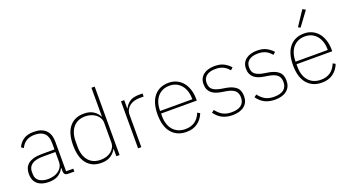

<svg xmlns="http://www.w3.org/2000/svg" viewBox="-54 -1348 3543 1950"><g transform="rotate(-20 1718.0 -373.0)"><path d="M431 0Q390 0 388 -42V-79H384Q366 -40 327 -14Q288 12 222 12Q143 12 100 -26Q57 -64 57 -133Q57 -166 67 -193Q77 -220 100.5 -239.5Q124 -259 161.5 -269.5Q199 -280 254 -280H387V-348Q387 -420 352 -454.5Q317 -489 248 -489Q141 -489 100 -399L75 -416Q96 -463 137 -491.5Q178 -520 249 -520Q334 -520 378 -476.5Q422 -433 422 -352V-31H500V0ZM225 -19Q258 -19 287.5 -27.5Q317 -36 339 -52Q361 -68 374 -92Q387 -116 387 -148V-252H254Q170 -252 132 -223.5Q94 -195 94 -148V-120Q94 -70 130.5 -44.5Q167 -19 225 -19Z M954 -79H951Q934 -43 894 -15.5Q854 12 790 12Q690 12 634.5 -55.5Q579 -123 579 -254Q579 -385 634.5 -452.5Q690 -520 790 -520Q854 -520 894 -493Q934 -466 951 -429H954V-740H989V0H954ZM795 -20Q827 -20 856 -29Q885 -38 906.5 -55Q928 -72 941 -95.5Q954 -119 954 -148V-362Q954 -390 941 -413.5Q928 -437 906.5 -453.5Q885 -470 856 -479.5Q827 -489 795 -489Q710 -489 663.5 -433.5Q617 -378 617 -283V-225Q617 -130 663.5 -75Q710 -20 795 -20Z M1189 0V-508H1224V-419H1228Q1244 -455 1280 -481.5Q1316 -508 1384 -508H1422V-475H1378Q1347 -475 1319 -467Q1291 -459 1270 -443Q1249 -427 1236.5 -403.5Q1224 -380 1224 -349V0Z M1710 12Q1609 12 1550.5 -56Q1492 -124 1492 -254Q1492 -383 1549 -451.5Q1606 -520 1706 -520Q1753 -520 1791.5 -502Q1830 -484 1857.5 -451Q1885 -418 1900 -371.5Q1915 -325 1915 -268V-252H1529V-225Q1529 -178 1541 -140Q1553 -102 1576.5 -75Q1600 -48 1633.5 -33.5Q1667 -19 1710 -19Q1831 -19 1877 -135L1904 -120Q1881 -60 1832 -24Q1783 12 1710 12ZM1706 -489Q1664 -489 1631.5 -474.5Q1599 -460 1576 -433Q1553 -406 1541 -368Q1529 -330 1529 -284V-280H1877V-286Q1877 -332 1864.5 -369.5Q1852 -407 1829.5 -433.5Q1807 -460 1775.5 -474.5Q1744 -489 1706 -489Z M2209 12Q2146 12 2099.5 -11Q2053 -34 2018 -83L2045 -103Q2079 -58 2117.5 -38.5Q2156 -19 2210 -19Q2278 -19 2313 -47Q2348 -75 2348 -128Q2348 -179 2318.5 -204Q2289 -229 2228 -239L2185 -246Q2151 -251 2123.5 -261Q2096 -271 2076.5 -287.5Q2057 -304 2046.5 -328Q2036 -352 2036 -386Q2036 -419 2048.5 -444Q2061 -469 2083.5 -486Q2106 -503 2136.5 -511.5Q2167 -520 2202 -520Q2266 -520 2306 -497.5Q2346 -475 2372 -445L2347 -422Q2336 -435 2322.5 -447Q2309 -459 2292 -468.5Q2275 -478 2252.5 -483.5Q2230 -489 2201 -489Q2141 -489 2105.5 -463Q2070 -437 2070 -387Q2070 -336 2100 -312.5Q2130 -289 2191 -279L2234 -272Q2305 -261 2343.5 -228.5Q2382 -196 2382 -131Q2382 -63 2336 -25.5Q2290 12 2209 12Z M2668 12Q2605 12 2558.5 -11Q2512 -34 2477 -83L2504 -103Q2538 -58 2576.5 -38.5Q2615 -19 2669 -19Q2737 -19 2772 -47Q2807 -75 2807 -128Q2807 -179 2777.5 -204Q2748 -229 2687 -239L2644 -246Q2610 -251 2582.5 -261Q2555 -271 2535.5 -287.5Q2516 -304 2505.5 -328Q2495 -352 2495 -386Q2495 -419 2507.5 -444Q2520 -469 2542.5 -486Q2565 -503 2595.5 -511.5Q2626 -520 2661 -520Q2725 -520 2765 -497.5Q2805 -475 2831 -445L2806 -422Q2795 -435 2781.5 -447Q2768 -459 2751 -468.5Q2734 -478 2711.5 -483.5Q2689 -489 2660 -489Q2600 -489 2564.5 -463Q2529 -437 2529 -387Q2529 -336 2559 -312.5Q2589 -289 2650 -279L2693 -272Q2764 -261 2802.5 -228.5Q2841 -196 2841 -131Q2841 -63 2795 -25.5Q2749 12 2668 12Z M3174 12Q3073 12 3014.5 -56Q2956 -124 2956 -254Q2956 -383 3013 -451.5Q3070 -520 3170 -520Q3217 -520 3255.5 -502Q3294 -484 3321.5 -451Q3349 -418 3364 -371.5Q3379 -325 3379 -268V-252H2993V-225Q2993 -178 3005 -140Q3017 -102 3040.5 -75Q3064 -48 3097.5 -33.5Q3131 -19 3174 -19Q3295 -19 3341 -135L3368 -120Q3345 -60 3296 -24Q3247 12 3174 12ZM3170 -489Q3128 -489 3095.5 -474.5Q3063 -460 3040 -433Q3017 -406 3005 -368Q2993 -330 2993 -284V-280H3341V-286Q3341 -332 3328.5 -369.5Q3316 -407 3293.5 -433.5Q3271 -460 3239.5 -474.5Q3208 -489 3170 -489ZM3159 -587 3135 -600 3240 -758 3272 -740Z"/></g></svg>

Font: IBM Plex Sans Arabic ExtLt
Style: Regular
Weight: 200
Designer: Mike Abbink, Paul van der Laan, Pieter van Rosmalen, Wael Morcos, Khajak Apelian
Foundry: Bold Monday
Version: Version 1.2